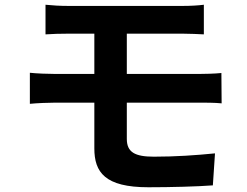

<svg xmlns="http://www.w3.org/2000/svg" viewBox="-20 -755 1040 810"><path d="M515 -322H820C843 -322 887 -322 915 -319L914 -447C887 -444 839 -443 817 -443H515V-613H750C786 -613 813 -611 840 -610V-735C817 -732 785 -730 750 -730H269C233 -730 201 -732 172 -735V-610C201 -612 234 -613 269 -613H378V-443H215C184 -443 133 -445 106 -448V-317C135 -320 187 -322 215 -322H378V-129C378 -28 423 35 606 35C700 35 814 32 878 27L887 -108C807 -100 721 -94 629 -94C549 -94 515 -113 515 -169Z"/></svg>

Font: Spoqa Han Sans Neo Bold
Style: Bold
Weight: 700
Designer: [Spoqa Han Sans Neo] Dong-huui Kim  Younghwa Kang  Yujin Lee  [Noto Sans] Ryoko NISHIZUKA  (kana & ideographs); Paul D. 
Foundry: Spoqa (http://www.spoqa-han-sans.com)
Version: Version 1.000